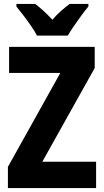

<svg xmlns="http://www.w3.org/2000/svg" viewBox="-20 -951 525 971"><path d="M466 0H20V-107L285 -582H26V-714H459V-607L194 -133H466ZM167 -771Q157 -791 138 -818.5Q119 -846 98.5 -873Q78 -900 63 -918V-931H158Q177 -917 199.5 -896.5Q222 -876 245 -851Q267 -877 289.5 -896.5Q312 -916 332 -931H427V-918Q411 -899 391.5 -872.5Q372 -846 353.5 -819Q335 -792 323 -771Z"/></svg>

Font: Noto Sans Gujarati UI Condensed ExtraBold
Style: Regular
Weight: 800
Width: 3
Designer: Jelle Bosma - Monotype Design Team, Universal Thirst
Foundry: Monotype Imaging Inc.
Version: Version 2.106; ttfautohint (v1.8.4.7-5d5b)